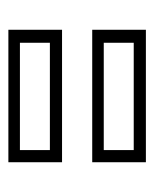

<svg xmlns="http://www.w3.org/2000/svg" viewBox="25 -531 368 458"><g transform="rotate(90 209.0 -302.0)"><path d="M51 -138V-266H367V-138ZM82 -165.5H338V-237H82ZM51 -338V-466H367V-338ZM82 -365.5H338V-437H82Z"/></g></svg>

Font: Tourney Light
Style: Regular
Weight: 300
Version: Version 1.015